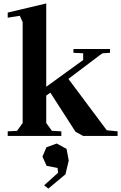

<svg xmlns="http://www.w3.org/2000/svg" viewBox="-20 -791 704 1117"><path d="M249 -771V-286.1L463.9 -441.9V-481L407.2 -483.9V-505.9H620.1V-483.9L576.2 -481L556.2 -466.8L377.9 -332L601.1 -33.2L664.1 -26.9V0H463.9L418.9 -24.9L272.9 -252L249 -234.9V-75.2L282.2 -29.8L336.9 -26.9V0H24.9V-26.9L79.1 -29.8L111.8 -75.2V-662.1L95.2 -699.2L24.9 -688V-717.8ZM227.1 120.1 250 65.9 310.1 43.9 367.2 75.2 379.9 143.1 360.8 223.1 261.2 306.2 236.8 287.1 317.9 213.9 314.9 186 251 173.8Z"/></svg>

Font: Ortica Angular Bold
Style: Regular
Weight: 700
Designer: Benedetta Bovani
Foundry: Collletttivo
Version: Version 2.000;Glyphs 3.1.2 (3151)